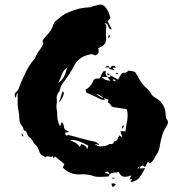

<svg xmlns="http://www.w3.org/2000/svg" viewBox="-20 -752 788 829"><path d="M573.7 -22 584 -31.7Q575.2 -31.2 573.7 -22ZM479.5 -399.4Q477.5 -409.2 471.7 -409.2Q468.3 -409.2 466.8 -405.8ZM231.4 -394Q248.5 -405.3 256.8 -422.4Q265.1 -439.5 270 -459.5Q257.8 -451.7 251.7 -440.4Q245.6 -429.2 241.5 -417Q237.3 -404.8 231.4 -394ZM356.9 -108.9 361.3 -123 359.9 -124Q315.4 -147.9 292.5 -147.9L283.2 -147.5Q290 -143.1 297.4 -139.6Q314 -133.3 324.7 -117.7L331.1 -130.4Q339.4 -127.4 343.3 -125.2Q347.2 -123 350.1 -119.6Q353 -116.2 356.9 -108.9ZM453.6 1.5Q449.7 -10.7 442.9 -10.7Q438.5 -10.7 433.1 -5.9ZM426.8 -329.6Q414.1 -338.9 408.2 -342Q402.3 -345.2 394.5 -345.2Q400.9 -342.8 406 -338.6Q411.1 -334.5 415.8 -332Q420.4 -329.6 426.8 -329.6ZM457 -402.3 444.3 -419.9H418.9Q429.2 -406.7 449.2 -404.3ZM451.2 -427.7Q445.3 -427.7 440.9 -434.1Q440.4 -434.1 440.4 -434.6L443.8 -435.1Q451.2 -435.1 454.6 -428.2ZM488.8 -431.6 479.5 -434.1 480.5 -438 489.7 -435.1ZM509.3 -195.3Q507.3 -200.2 507.3 -203.1Q507.3 -210 517.6 -210.9L515.1 -207ZM78.6 -162.6Q76.7 -163.6 74.7 -168Q72.8 -172.4 72.8 -174.8L75.7 -175.8L81.1 -164.1ZM474.1 19.5 464.4 18.1V15.1L474.6 16.1ZM446.3 -588.4 449.7 -603Q454.1 -598.1 454.1 -594.2Q454.1 -590.3 446.3 -588.4ZM466.3 56.2 460.9 41.5Q466.8 39.6 470.7 39.6Q474.1 39.6 480.5 44.9ZM233.9 -309.1Q241.7 -328.1 247.1 -349.1L249.5 -357.9Q251.5 -356 253.7 -354.2Q255.9 -352.5 255.9 -351.1Q252 -326.7 233.9 -309.1ZM543 34.7Q547.4 25.4 551.3 21.5Q547.4 21.5 544.7 22Q542 22.5 539.1 22.5L547.4 5.4Q532.2 11.2 519 11.2Q501.5 11.2 492.7 -9.3Q486.8 -7.3 479 -7.3Q456.5 -7.3 452.1 4.9Q450.2 9.8 447.8 9.8Q428.2 11.7 408.7 11.7Q391.6 11.7 378.4 6.3Q356.9 0.5 336.4 0.5L318.8 1Q279.3 1 251 -28.8Q257.3 -40.5 258.3 -43.5L218.3 -76.2L210.9 -68.8Q209.5 -71.8 208.7 -74.2Q208 -76.7 207 -78.6Q204.1 -74.7 200.2 -74.7Q196.3 -74.7 191.9 -76.2Q187.5 -77.6 183.6 -77.6Q179.7 -77.1 176.8 -72.8Q164.6 -79.1 157.2 -84.5Q151.4 -90.3 149.4 -99.1Q143.1 -119.1 132.8 -127.4Q127 -132.3 123 -140.1Q117.7 -150.9 109.4 -157.7Q101.1 -163.1 97.7 -172.9Q97.7 -176.8 92.8 -183.6Q89.4 -188.5 83 -188.5L81.1 -194.8Q80.1 -202.6 76.2 -207Q63.5 -219.7 63.5 -240.2Q63.5 -257.3 59.6 -273.9Q56.6 -288.1 56.2 -302.7V-349.6Q51.8 -347.7 50.3 -338.9Q50.3 -333 47.9 -329.1Q43 -338.4 43 -343.3Q43 -349.1 49.8 -354.5Q59.6 -363.3 63.5 -376.5Q70.3 -397.5 83.5 -423.3Q101.6 -467.3 128.9 -497.6Q129.4 -498 130.1 -498.5Q130.9 -499 131.3 -500.5Q137.7 -519.5 150.4 -535.2Q167 -557.1 167 -565.4Q167 -566.9 166.5 -567.4Q163.6 -571.8 163.6 -575.2Q163.6 -577.6 169.4 -585Q175.3 -592.3 181.2 -598.6Q203.1 -620.6 210.4 -646Q212.9 -654.8 220.2 -661.1Q256.3 -692.4 270 -696.3Q275.4 -698.2 280.3 -700.7Q321.8 -719.2 369.6 -720.7Q372.6 -720.7 376 -722.7Q379.4 -724.6 388.2 -726.6Q406.2 -732.4 416 -732.4Q422.9 -732.4 432.1 -724.6Q447.8 -707.5 453.6 -685.1Q454.1 -683.1 455.1 -681.6Q456.1 -678.2 456.1 -675.8Q456.1 -673.3 447.3 -662.6Q445.8 -661.6 444.8 -660.2L462.4 -625Q452.6 -625 448.7 -635.3Q448.2 -636.7 447.5 -637.9Q446.8 -639.2 446.3 -641.1Q442.9 -651.9 431.2 -652.8Q439 -645.5 439 -635.3Q439 -631.3 438 -627.4Q437 -618.7 437 -609.9Q437 -604.5 438.5 -585.4Q438.5 -557.1 410.2 -546.9L404.3 -543.9L406.2 -530.8Q406.2 -523.9 402.8 -520.5Q396.5 -513.2 389.6 -513.2Q387.7 -513.2 387.2 -513.7Q382.8 -518.1 377.9 -518.1Q370.1 -518.1 363.3 -515.6Q318.8 -506.3 297.9 -464.4Q283.2 -435.1 258.3 -402.3Q243.2 -385.7 238.3 -363.3Q237.3 -358.4 234.4 -354.5Q224.6 -344.7 224.6 -328.1Q224.6 -324.7 225.1 -321.3Q225.6 -317.9 225.6 -314Q225.6 -309.6 224.6 -304.2Q223.6 -298.8 223.6 -293Q223.6 -285.6 226.6 -268.1L227.1 -251.5Q227.1 -230 239.3 -206.5Q244.1 -217.3 246.6 -224.6Q252 -220.7 253.7 -215.8Q255.4 -210.9 256.1 -205.1Q256.8 -199.2 259.3 -193.8L278.8 -182.1Q272.9 -181.2 268.6 -180.7Q264.2 -180.2 260.3 -179.2Q262.7 -171.9 265.1 -166.5Q267.6 -167 270.3 -168Q272.9 -168.9 275.9 -168.9Q279.3 -168.9 321.8 -156.7Q377 -142.1 382.3 -141.6Q397.9 -140.6 406.2 -128.9L408.7 -125.5L389.2 -130.9Q399.4 -119.6 414.6 -119.6Q417.5 -119.6 421.4 -120.4Q425.3 -121.1 429.2 -121.6Q443.4 -122.6 450.2 -129.4Q451.7 -130.4 460.9 -130.4Q470.2 -130.4 470.7 -137.7Q471.2 -138.2 471.7 -139.9Q472.2 -141.6 473.6 -141.6Q485.4 -142.1 490.2 -157.2Q492.2 -162.6 495.1 -167.5L508.8 -158.7Q502.4 -177.7 499.5 -185.1H521.5Q523.4 -199.7 525.9 -213.9Q531.2 -238.3 531.2 -254.9Q531.2 -267.6 527.3 -280.8L474.6 -288.6Q460.4 -289.6 456.5 -301.3Q456.1 -303.7 450.2 -307.1Q447.8 -308.1 445.8 -310.1L448.2 -322.3Q447.3 -323.2 428.7 -328.6L433.1 -321.8Q430.2 -321.8 427.7 -321.3Q425.3 -320.8 422.9 -320.8Q418 -320.8 390.6 -335.4Q364.7 -347.7 353.5 -351.6Q352.5 -353.5 351.6 -356.9Q350.6 -360.4 349.1 -364.7Q369.6 -375.5 379.4 -396.5Q382.8 -404.3 385.7 -408Q388.7 -411.6 394 -412.4Q399.4 -413.1 410.2 -413.1Q421.4 -436 426.3 -443.8Q427.2 -444.8 433.1 -444.8L437.5 -444.3Q435.5 -437 435.5 -435.1Q435.5 -431.6 443.8 -420.4L456.5 -419.4L455.1 -427.2L490.2 -408.2Q493.7 -417 498.5 -423.8Q505.9 -438 514.2 -438L519.5 -437.5Q521.5 -437.5 524.2 -439Q526.9 -440.4 529.8 -442.9Q532.7 -445.3 536.1 -447.3Q561.5 -443.4 564.2 -439.9Q566.9 -436.5 574.2 -423.3Q590.3 -391.1 610.4 -373.5Q626 -360.4 635.7 -342.8Q639.2 -336.4 648.4 -331.5Q693.8 -306.6 695.3 -257.8Q695.8 -243.7 698.7 -238.8Q705.1 -231.9 705.1 -224.6Q705.1 -215.8 699.2 -207.5Q677.7 -176.3 669.4 -118.7Q667 -101.6 657.7 -87.4Q652.3 -80.1 648.4 -71.8Q640.6 -56.2 631.8 -49.8L627.4 -45.9L618.7 -53.7L606.4 -30.8L595.7 -37.6L584.5 -31.7Q584.5 -29.3 583.5 -24.4L606.9 -25.9Q589.8 5.9 579.6 17.1Q566.9 31.2 543 34.7ZM475.6 -448.2 467.3 -450.2Q452.6 -452.6 446.3 -460.9H448.7L455.1 -460Q460.4 -460 461.4 -466.3Q462.9 -467.8 469.7 -467.8Q475.6 -467.8 476.6 -466.3Q477.5 -464.8 478.3 -462.9Q479 -460.9 480 -459L464.4 -460ZM446.3 -460.9H433.6Q437.5 -467.3 451.7 -467.3L450.7 -466.8ZM446.3 -460.4H445.8L446.3 -460.9ZM455.1 -427.2 454.6 -428.2H455.1Z"/></svg>

Font: Pinzelan
Style: Regular
Weight: 400
Designer: GGBot
Version: 1.01